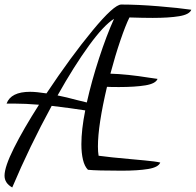

<svg xmlns="http://www.w3.org/2000/svg" viewBox="-37 -740 864 847"><path d="M-17 35Q-17 -4 24.5 -87Q66 -170 135 -278Q74 -283 27 -283H-8Q11 -335 96 -335Q123 -335 168 -328Q276 -490 371 -605Q466 -720 498 -720Q570 -720 661.5 -712.5Q753 -705 807 -697Q799 -676 753.5 -668.5Q708 -661 637 -661Q596 -661 534 -663Q517 -629 494 -561.5Q471 -494 450 -415Q523 -413 623 -397L658 -392Q650 -371 604.5 -363.5Q559 -356 488 -356Q449 -356 435 -357Q395 -187 395 -94Q395 -70 398 -53Q448 -46 540 -38Q550 -37 599.5 -32.5Q649 -28 670 -23Q662 -2 616.5 5.5Q571 13 500 13Q389 13 351 9Q336 -6 329 -35.5Q322 -65 322 -104Q322 -168 339 -253Q275 -263 191 -273Q93 -93 17 87Q-17 68 -17 35ZM466 -657Q421 -629 355.5 -539Q290 -449 217 -319Q257 -311 301 -299L346 -288Q367 -382 400 -483Q433 -584 466 -657Z"/></svg>

Font: Dancing Script
Style: Regular
Weight: 400
Designer: Pablo Impallari
Foundry: Pablo Impallari
Version: Version 2.000